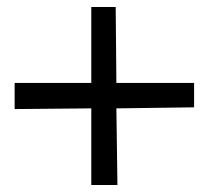

<svg xmlns="http://www.w3.org/2000/svg" viewBox="-20 -531 600 551"><path d="M242 0V-220L22 -218V-293H242V-511H312L314 -293H537V-223L314 -220L317 0Z"/></svg>

Font: Andada SC
Style: Regular
Weight: 400
Designer: Carolina Giovagnoli
Foundry: Carolina Giovagnoli
Version: Version 1.003